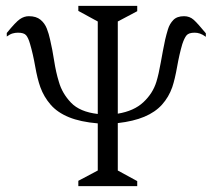

<svg xmlns="http://www.w3.org/2000/svg" viewBox="-20 -632 722 652"><path d="M246 0V-18L312 -53V-213Q253 -218 214 -234Q175 -250 152 -276.5Q129 -303 117 -336Q107 -364 99.5 -406.5Q92 -449 82 -483Q76 -504 68.5 -512.5Q61 -521 41 -521Q32 -521 23 -518.5Q14 -516 3 -508V-520Q33 -557 47.5 -567Q62 -577 78 -577Q103 -577 117.5 -565Q132 -553 139 -535Q146 -517 150 -498Q158 -464 164 -425Q170 -386 180 -354Q191 -315 221 -283.5Q251 -252 312 -245V-559L246 -595V-612H446V-594L380 -559V-246Q435 -255 467 -285Q499 -315 511 -354Q519 -380 526 -420Q533 -460 541 -498Q545 -515 550.5 -533Q556 -551 568.5 -564Q581 -577 605 -577Q624 -577 637.5 -565Q651 -553 679 -519V-507Q668 -515 659 -518Q650 -521 641 -521Q621 -521 613.5 -512Q606 -503 599 -482Q589 -448 581.5 -405.5Q574 -363 565 -336Q553 -302 530 -276.5Q507 -251 470 -235.5Q433 -220 380 -214V-53L446 -17V0Z"/></svg>

Font: Ancizar Serif Light
Style: Regular
Weight: 300
Designer: Cesar Puertas, Viviana Monsalve, Julian Moncada, Julian Prieto, Jose Castro, Felipe Aragon, Mariel Hernandez, Sara Alarc
Version: Version 8.100